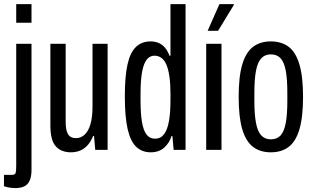

<svg xmlns="http://www.w3.org/2000/svg" viewBox="-30 -744 1560 953"><path d="M50.5 -631.3V-723.5H126.4V-631.3ZM46.9 189.6Q39.9 189.6 28.1 188.5Q16.4 187.5 5.6 184.9Q-5.1 182.4 -10.3 179.9V124.1H26.9Q44.4 124.1 47.5 114.8Q50.5 105.5 50.5 78.8V-526.5H126.4V98.6Q126.4 132.8 116.7 153.3Q107.1 173.9 88.8 181.7Q70.4 189.6 46.9 189.6Z M322.3 12Q273.9 12 247 -17.7Q220.1 -47.4 220.1 -120.7V-526.5H295.9V-139.6Q295.9 -121.4 298.2 -106.9Q300.4 -92.3 305.8 -81.3Q311.2 -70.2 321.4 -64.3Q331.5 -58.4 347.7 -58.4Q370.9 -58.4 389.8 -75.4Q408.7 -92.4 419 -127.7Q429.2 -163 429.2 -215.8V-526.5H504.1V0H442.8L436.8 -68.8H432.3Q420.3 -39.9 403.6 -22Q386.9 -4 366.4 4Q345.9 12 322.3 12Z M717.7 12Q675.5 12 646.7 -14.7Q618 -41.3 603.8 -102.1Q589.6 -162.9 589.6 -265.2Q589.6 -364 602.8 -423.7Q616 -483.5 644.7 -511Q673.4 -538.5 717 -538.5Q740.1 -538.5 758.2 -530.5Q776.2 -522.5 789.4 -506.7Q802.7 -490.9 811.1 -467.5H816.1V-723.5H891V0H831.9L825.8 -68.2H820.8Q812.2 -36.3 786 -12.1Q759.8 12 717.7 12ZM739.4 -55.6Q767.5 -55.6 784.2 -77.7Q800.9 -99.8 808.5 -142.1Q816.1 -184.4 816.1 -244.9V-278.8Q816.1 -328 811 -363.7Q805.8 -399.3 796.3 -422.2Q786.7 -445.1 771.4 -456.4Q756.2 -467.6 737 -467.6Q713.8 -467.6 698.6 -448.5Q683.3 -429.3 675.4 -387.8Q667.6 -346.2 667.6 -278.8V-244.9Q667.6 -180 674.7 -138Q681.9 -95.9 697.6 -75.8Q713.4 -55.6 739.4 -55.6Z M993.5 0V-526.5H1069.4V0ZM1000.6 -591 1059.1 -723.5H1130.6V-719.5L1052.4 -591Z M1314.1 12Q1261.7 12 1226 -15Q1190.3 -42.1 1172.4 -102.6Q1154.6 -163.2 1154.6 -263Q1154.6 -363.4 1172.4 -423.9Q1190.3 -484.4 1226 -511.5Q1261.7 -538.5 1314.1 -538.5Q1367.5 -538.5 1403 -511.5Q1438.5 -484.4 1456.3 -423.9Q1474.2 -363.4 1474.2 -263Q1474.2 -163.2 1456.3 -102.6Q1438.5 -42.1 1403 -15Q1367.5 12 1314.1 12ZM1314.1 -52.4Q1344.6 -52.4 1362.3 -71.3Q1380 -90.2 1388.1 -132.3Q1396.2 -174.4 1396.2 -243.4V-282.6Q1396.2 -352.6 1388.1 -394.5Q1380 -436.3 1362.3 -455.2Q1344.6 -474.1 1314.1 -474.1Q1285.6 -474.1 1267.4 -455.2Q1249.2 -436.3 1240.9 -394.5Q1232.6 -352.6 1232.6 -282.6V-243.4Q1232.6 -174.4 1240.9 -132.3Q1249.2 -90.2 1267.4 -71.3Q1285.6 -52.4 1314.1 -52.4Z"/></svg>

Font: Archivo SemiBold ExtraCondensed
Style: Regular
Weight: 600
Width: 2
Version: Version 2.001